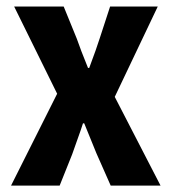

<svg xmlns="http://www.w3.org/2000/svg" viewBox="-20 -582 540 602"><path d="M14.6 0 159.2 -288.1 24.4 -561.5H179.7L220.7 -460.9Q232.4 -426.8 255.9 -369.1H259.8Q283.2 -431.6 293 -462.9L325.2 -561.5H474.6L339.8 -278.3L483.4 0H327.1L282.2 -101.6L244.1 -195.3H240.2Q234.4 -176.8 222.2 -143.1Q210 -109.4 206.1 -97.7L167 0Z"/></svg>

Font: GenEi Gothic M Regular
Style: Bold
Weight: 700
Designer: o_tamon (Modified); [Source Han Sans]
Ryoko NISHIZUKA  (kana & ideographs); Paul D. Hunt (Latin, Greek & Cyrillic); Wenl
Version: Version 1.1a;Original Version 1.004